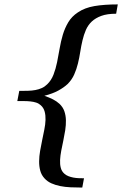

<svg xmlns="http://www.w3.org/2000/svg" viewBox="-20 -723 551 866"><path d="M503.9 -661.1Q463.4 -661.1 437 -651.4Q410.6 -641.6 394 -626Q377 -609.9 367.4 -587.9Q357.9 -565.9 352.1 -541Q346.2 -516.1 342 -489.3Q337.9 -462.4 331.5 -436.5Q325.2 -410.6 314.7 -387Q304.2 -363.3 285.2 -344.2Q268.6 -328.6 243.4 -314.7Q218.3 -300.8 180.2 -291Q202.6 -283.2 219.2 -274.7Q235.8 -266.1 248 -254.9Q263.7 -240.2 270.3 -221.2Q276.9 -202.1 277.3 -180.7Q277.8 -159.2 274.2 -135.7Q270.5 -112.3 265.6 -89.1Q260.7 -65.9 256.3 -43.5Q252 -21 251 -1.5Q250 18.1 254.2 34.2Q258.3 50.3 271 61Q278.8 67.9 289.1 71.8Q299.3 75.7 310.8 77.9Q322.3 80.1 334.7 80.6Q347.2 81.1 358.9 81.1L351.1 123Q323.7 123 298.3 121.8Q272.9 120.6 251.2 116.2Q229.5 111.8 211.7 103.8Q193.8 95.7 181.2 82Q167 66.9 161.6 46.9Q156.2 26.9 156.5 4.4Q156.7 -18.1 160.9 -42.2Q165 -66.4 170.2 -90.8Q175.3 -115.2 179.9 -138.4Q184.6 -161.6 185.3 -182.1Q186 -202.6 181.4 -219.7Q176.8 -236.8 164.1 -248Q155.3 -256.3 143.1 -260.3Q130.9 -264.2 116.9 -265.6Q103 -267.1 87.9 -267.1H58.1L66.9 -313Q87.4 -313 105.7 -313.5Q124 -314 139.6 -316.9Q155.3 -319.8 168.7 -325.9Q182.1 -332 192.9 -342.8Q211.4 -360.4 221.4 -386.5Q231.4 -412.6 237.5 -442.4Q243.7 -472.2 249 -504.2Q254.4 -536.1 263.4 -566.4Q272.5 -596.7 288.1 -622.8Q303.7 -648.9 331.1 -667Q361.8 -688 406 -695.6Q450.2 -703.1 511.2 -703.1Z"/></svg>

Font: Charis SIL
Style: Italic
Weight: 400
Italic angle: -11°
Foundry: SIL International
Version: Version 4.112